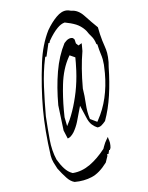

<svg xmlns="http://www.w3.org/2000/svg" viewBox="-51 -756 606 788"><g transform="rotate(-5 251.5 -362.0)"><path d="M291.5 -389.6Q291.5 -475.6 303.2 -542.5V-568.4L302.7 -575.2L289.1 -566.9L279.3 -576.2L275.4 -592.8L269 -599.1Q265.1 -600.1 262.2 -600.1Q256.8 -600.1 251 -597.2Q243.2 -593.8 232.9 -582Q207 -532.2 196 -468Q185.1 -403.8 185.1 -329.6L197.8 -224.6L211.9 -190.4Q224.6 -193.4 237.8 -213.9Q249 -233.4 255.4 -254.4Q261.7 -275.4 273.9 -319.8L293.9 -272.9Q303.2 -249.5 314.9 -239.3Q326.2 -229.5 337.4 -225.1Q346.7 -225.6 354 -231.4Q362.3 -238.3 370.6 -248.5Q387.7 -295.4 395.8 -351.1Q403.8 -406.7 404.8 -466.8V-467.3Q406.2 -480.5 406.2 -488.3Q406.2 -511.2 403.6 -525.9Q400.9 -540.5 396.5 -552.7Q392.1 -564.9 388.2 -578.1Q380.4 -604.5 375 -634.3Q349.6 -658.7 324.2 -686Q300.3 -711.4 272.5 -711.4H271.5Q261.7 -714.4 253.9 -714.4Q231.9 -714.4 210.4 -692.4Q189.5 -671.4 171.4 -640.1Q143.1 -583.5 133.8 -509.8Q121.1 -407.7 121.1 -319.8Q121.1 -232.4 136.2 -126Q138.7 -110.8 145.3 -97.2Q151.9 -83.5 158.7 -71.3Q175.8 -48.3 192.4 -30.8Q207.5 -14.6 224.6 -10.3Q263.7 -10.3 295.9 -23.9Q328.1 -37.1 358.9 -78.6L367.7 -104.5V-112.8H373L377 -128.4H379.9L383.3 -136.7Q383.8 -141.6 383.8 -146.5Q383.8 -158.7 380.9 -167Q377.9 -174.3 376.5 -182.6Q374 -177.7 370.6 -172.9Q363.3 -161.6 357.4 -145L354 -135.3Q324.2 -97.2 292 -74.2Q258.3 -50.3 221.2 -47.4H219.7L218.3 -47.9Q200.7 -54.2 186.3 -69.8Q171.9 -85.4 158.7 -107.9Q142.1 -145.5 137.7 -193.1Q133.3 -240.7 130.4 -289.1Q130.4 -348.6 133.3 -410.6Q136.2 -472.7 147.9 -526.9L149.4 -532.7H154.3L167 -587.4H171.4L173.8 -595.7Q192.4 -628.4 210.4 -646.5Q225.1 -661.6 240.2 -665.5H241.7Q266.6 -661.1 287.6 -652.8Q306.2 -645 321.8 -629.4L327.1 -623.5Q335.9 -609.9 345.7 -599.1Q356.4 -587.4 362.8 -566.4L366.7 -564.5Q372.1 -540 376.7 -526.1Q381.3 -512.2 383.3 -501.5Q385.3 -489.3 386.2 -479Q387.2 -461.4 387.2 -444.8Q387.2 -335 342.3 -254.4L338.9 -248L309.6 -262.2L308.6 -265.6Q300.3 -291.5 298.3 -325.4Q296.4 -359.4 291.5 -389.2ZM206.1 -307.6Q206.1 -362.3 211.9 -412.6Q219.2 -477.1 245.6 -523.9L249 -529.8L272 -519.5Q272 -509.3 272 -496.8Q272 -484.4 271 -463.6Q270 -442.9 267.3 -420.7Q264.6 -398.4 260.5 -377.9Q256.3 -357.4 251 -337.9Q240.7 -298.8 225.6 -264.6Q225.1 -264.2 213.9 -241.2L206.5 -278.3Q206.1 -293 206.1 -307.6Z"/></g></svg>

Font: Bakudai
Style: ExtraLight
Weight: 200
Version: Version 1.48